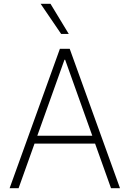

<svg xmlns="http://www.w3.org/2000/svg" viewBox="-20 -982 676 1002"><path d="M77.1 0 160.2 -232.6H476.2L559.3 0H606.2L343.8 -727.3H292.6L30.2 0ZM174.7 -273.8 316.4 -670.1H320L461.6 -273.8ZM299 -805H338.8L243.6 -962H192.1Z"/></svg>

Font: Karasuma Gothic
Style: Thin
Weight: 200
Designer: Rasmus Andersson / Ryoko Ishizuka
Foundry: rsms
Version: Version 1.00